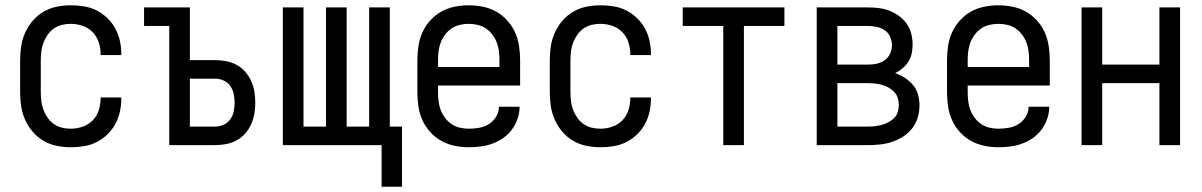

<svg xmlns="http://www.w3.org/2000/svg" viewBox="-20 -548 4540 725"><path d="M247 8Q220 8 193.5 2.5Q167 -3 144 -16.5Q121 -30 103.5 -50.5Q86 -71 75 -95.5Q64 -120 60 -146.5Q56 -173 56 -200V-320Q56 -347 60 -373.5Q64 -400 75 -424.5Q86 -449 103.5 -469.5Q121 -490 144 -503.5Q167 -517 193.5 -522.5Q220 -528 247 -528Q272 -528 297 -524Q322 -520 344 -509Q366 -498 384.5 -480.5Q403 -463 415 -441Q427 -419 432.5 -394.5Q438 -370 438 -345V-340H360V-343Q360 -366 353 -388Q346 -410 330 -426.5Q314 -443 292 -450.5Q270 -458 247 -458Q230 -458 213.5 -454Q197 -450 183 -440Q169 -430 159.5 -416Q150 -402 144 -386.5Q138 -371 136 -354Q134 -337 134 -320V-200Q134 -183 136 -166Q138 -149 144 -133.5Q150 -118 159.5 -104Q169 -90 183 -80Q197 -70 213.5 -66Q230 -62 247 -62Q270 -62 292 -69.5Q314 -77 330 -93.5Q346 -110 353 -132Q360 -154 360 -177V-180H438V-175Q438 -150 432.5 -125.5Q427 -101 415 -79Q403 -57 384.5 -39.5Q366 -22 344 -11Q322 0 297 4Q272 8 247 8Z M619 0V-450H524V-520H697V-321H792Q813 -321 834 -317Q855 -313 873.5 -303Q892 -293 906 -277Q920 -261 928.5 -242Q937 -223 940.5 -202Q944 -181 944 -161Q944 -140 940.5 -119Q937 -98 928.5 -79Q920 -60 906 -44Q892 -28 873.5 -18Q855 -8 834 -4Q813 0 792 0ZM697 -70H792Q809 -70 824.5 -77Q840 -84 849.5 -97.5Q859 -111 862.5 -127.5Q866 -144 866 -160Q866 -177 862.5 -193.5Q859 -210 849.5 -223.5Q840 -237 824.5 -244Q809 -251 792 -251H697Z M1421 157V0H1048V-520H1126V-70H1211V-520H1289V-70H1374V-520H1452V-70H1498V157Z M1750 8Q1723 8 1696.5 2.5Q1670 -3 1646.5 -16Q1623 -29 1604.5 -49.5Q1586 -70 1575 -94.5Q1564 -119 1560 -146Q1556 -173 1556 -200V-320Q1556 -347 1560 -374Q1564 -401 1575 -425.5Q1586 -450 1604.5 -470.5Q1623 -491 1646 -504Q1669 -517 1696 -522.5Q1723 -528 1750 -528Q1777 -528 1804 -522.5Q1831 -517 1854 -504Q1877 -491 1895.5 -470.5Q1914 -450 1925 -425.5Q1936 -401 1940 -374Q1944 -347 1944 -320V-225H1634V-200Q1634 -183 1636 -166Q1638 -149 1644 -133Q1650 -117 1660.5 -103Q1671 -89 1685 -79.5Q1699 -70 1716 -66Q1733 -62 1750 -62Q1770 -62 1789.5 -65.5Q1809 -69 1826 -79.5Q1843 -90 1853.5 -107.5Q1864 -125 1864 -145H1942Q1942 -122 1934.5 -100Q1927 -78 1913.5 -59.5Q1900 -41 1881 -27.5Q1862 -14 1840.5 -6Q1819 2 1796 5Q1773 8 1750 8ZM1866 -295V-320Q1866 -337 1864 -354Q1862 -371 1856 -387Q1850 -403 1839.5 -417Q1829 -431 1815 -440.5Q1801 -450 1784 -454Q1767 -458 1750 -458Q1733 -458 1716 -454Q1699 -450 1685 -440.5Q1671 -431 1660.5 -417Q1650 -403 1644 -387Q1638 -371 1636 -354Q1634 -337 1634 -320V-295Z M2247 8Q2220 8 2193.5 2.5Q2167 -3 2144 -16.5Q2121 -30 2103.5 -50.5Q2086 -71 2075 -95.5Q2064 -120 2060 -146.5Q2056 -173 2056 -200V-320Q2056 -347 2060 -373.5Q2064 -400 2075 -424.5Q2086 -449 2103.5 -469.5Q2121 -490 2144 -503.5Q2167 -517 2193.5 -522.5Q2220 -528 2247 -528Q2272 -528 2297 -524Q2322 -520 2344 -509Q2366 -498 2384.5 -480.5Q2403 -463 2415 -441Q2427 -419 2432.5 -394.5Q2438 -370 2438 -345V-340H2360V-343Q2360 -366 2353 -388Q2346 -410 2330 -426.5Q2314 -443 2292 -450.5Q2270 -458 2247 -458Q2230 -458 2213.5 -454Q2197 -450 2183 -440Q2169 -430 2159.5 -416Q2150 -402 2144 -386.5Q2138 -371 2136 -354Q2134 -337 2134 -320V-200Q2134 -183 2136 -166Q2138 -149 2144 -133.5Q2150 -118 2159.5 -104Q2169 -90 2183 -80Q2197 -70 2213.5 -66Q2230 -62 2247 -62Q2270 -62 2292 -69.5Q2314 -77 2330 -93.5Q2346 -110 2353 -132Q2360 -154 2360 -177V-180H2438V-175Q2438 -150 2432.5 -125.5Q2427 -101 2415 -79Q2403 -57 2384.5 -39.5Q2366 -22 2344 -11Q2322 0 2297 4Q2272 8 2247 8Z M2711 0V-450H2558V-520H2942V-450H2789V0Z M3257 0H3064V-520H3257Q3278 -520 3298.5 -517.5Q3319 -515 3338.5 -507.5Q3358 -500 3375 -487.5Q3392 -475 3404 -458Q3416 -441 3421 -420.5Q3426 -400 3426 -379Q3426 -362 3422.5 -345.5Q3419 -329 3410 -315Q3401 -301 3388 -290Q3375 -279 3360 -272Q3380 -265 3397.5 -253.5Q3415 -242 3428 -226.5Q3441 -211 3446.5 -190.5Q3452 -170 3452 -150Q3452 -127 3445.5 -104.5Q3439 -82 3424.5 -63.5Q3410 -45 3390.5 -32.5Q3371 -20 3349 -12.5Q3327 -5 3303.5 -2.5Q3280 0 3257 0ZM3142 -304H3257Q3274 -304 3290.5 -307.5Q3307 -311 3320.5 -320.5Q3334 -330 3341 -345.5Q3348 -361 3348 -377Q3348 -394 3341 -409.5Q3334 -425 3320.5 -434Q3307 -443 3290.5 -446.5Q3274 -450 3257 -450H3142ZM3142 -70H3257Q3271 -70 3284 -71.5Q3297 -73 3310 -76.5Q3323 -80 3335 -86.5Q3347 -93 3356.5 -102.5Q3366 -112 3370 -125Q3374 -138 3374 -152Q3374 -165 3370 -178Q3366 -191 3356.5 -201Q3347 -211 3335 -217.5Q3323 -224 3310.5 -227.5Q3298 -231 3284.5 -232.5Q3271 -234 3257 -234H3142Z M3750 8Q3723 8 3696.5 2.5Q3670 -3 3646.5 -16Q3623 -29 3604.5 -49.5Q3586 -70 3575 -94.5Q3564 -119 3560 -146Q3556 -173 3556 -200V-320Q3556 -347 3560 -374Q3564 -401 3575 -425.5Q3586 -450 3604.5 -470.5Q3623 -491 3646 -504Q3669 -517 3696 -522.5Q3723 -528 3750 -528Q3777 -528 3804 -522.5Q3831 -517 3854 -504Q3877 -491 3895.5 -470.5Q3914 -450 3925 -425.5Q3936 -401 3940 -374Q3944 -347 3944 -320V-225H3634V-200Q3634 -183 3636 -166Q3638 -149 3644 -133Q3650 -117 3660.5 -103Q3671 -89 3685 -79.5Q3699 -70 3716 -66Q3733 -62 3750 -62Q3770 -62 3789.5 -65.5Q3809 -69 3826 -79.5Q3843 -90 3853.5 -107.5Q3864 -125 3864 -145H3942Q3942 -122 3934.5 -100Q3927 -78 3913.5 -59.5Q3900 -41 3881 -27.5Q3862 -14 3840.5 -6Q3819 2 3796 5Q3773 8 3750 8ZM3866 -295V-320Q3866 -337 3864 -354Q3862 -371 3856 -387Q3850 -403 3839.5 -417Q3829 -431 3815 -440.5Q3801 -450 3784 -454Q3767 -458 3750 -458Q3733 -458 3716 -454Q3699 -450 3685 -440.5Q3671 -431 3660.5 -417Q3650 -403 3644 -387Q3638 -371 3636 -354Q3634 -337 3634 -320V-295Z M4064 0V-520H4142V-304H4358V-520H4436V0H4358V-234H4142V0Z"/></svg>

Font: Iosevka Term
Style: Regular
Weight: 400
Monospace: yes
Designer: Belleve Invis
Foundry: Belleve Invis
Version: Version 30.0.1